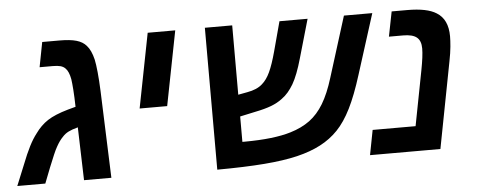

<svg xmlns="http://www.w3.org/2000/svg" viewBox="-63 -710 2053 820"><g transform="rotate(-5 963.0 -300.0)"><path d="M214.8 -603.5Q260.3 -603.5 287.1 -595.7Q314 -587.9 329.1 -570.3Q347.7 -549.8 357.4 -509.3Q361.8 -488.8 365.2 -454.3Q368.7 -419.9 370.6 -372.1L384.3 0H267.1L260.3 -227.1Q234.4 -220.2 219.5 -212.6Q204.6 -205.1 193.4 -192.4Q178.7 -177.7 165 -152.8Q158.2 -141.1 149.2 -120.1Q140.1 -99.1 127.4 -67.4L101.1 0H-19L17.1 -88.4Q35.2 -134.8 50.8 -165.3Q66.4 -195.8 82.5 -216.3Q106 -249.5 137 -269.8Q168 -290 224.6 -306.2L258.3 -315.4Q257.3 -359.4 255.1 -389.2Q252.9 -418.9 250.5 -434.6Q244.1 -468.3 230.5 -481.4Q222.2 -490.2 209.5 -493.7Q196.8 -497.1 176.8 -497.1H120.1L140.6 -603.5Z M710.9 -603.5 648.4 -284.2H530.3L592.8 -603.5Z M1283.7 -59.6Q1241.2 -37.1 1182.4 -22.9Q1123.5 -8.8 1039.8 -2.2Q956.1 4.4 837.9 4.9V-603.5H955.1V-306.2L994.1 -313.5Q1036.6 -320.8 1059.6 -341.8Q1079.6 -358.9 1094.2 -390.4Q1108.9 -421.9 1124 -478L1157.7 -603.5H1278.3L1231 -439Q1210.9 -367.7 1189 -330.1Q1178.2 -312 1166 -297.6Q1153.8 -283.2 1138.2 -272Q1117.7 -256.3 1090.1 -245.8Q1062.5 -235.4 1022.9 -227.5L955.1 -212.9V-104H965.8Q1090.3 -104.5 1162.6 -126.5Q1211.4 -141.1 1246.3 -166.7Q1281.2 -192.4 1306.9 -235.1Q1332.5 -277.8 1352.5 -342.8L1434.1 -603.5H1555.7L1474.1 -346.2Q1447.3 -260.3 1419.7 -205.1Q1392.1 -149.9 1359.4 -116Q1326.7 -82 1283.7 -59.6Z M1866.2 -370.6 1794.9 0H1493.2L1513.7 -106.4H1697.8L1743.2 -341.8Q1754.9 -402.3 1754.9 -434.6Q1754.9 -467.8 1736.8 -482.4Q1718.8 -497.1 1678.7 -497.1H1617.7L1638.7 -603.5H1705.6Q1790.5 -603.5 1830.1 -578.1Q1877.9 -548.8 1877.9 -476.1Q1877.9 -458.5 1875.5 -431.6Q1873 -404.8 1866.2 -370.6Z"/></g></svg>

Font: Arimo SemiBold
Style: Italic
Weight: 600
Italic angle: -12°
Version: Version 1.33